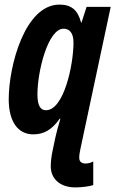

<svg xmlns="http://www.w3.org/2000/svg" viewBox="-20 -575 502 836"><path d="M308 241C339 241 370 236 386 231V128C378 133 363 137 353 137C338 137 325 131 325 112C325 100 327 89 330 74L462 -545H357L335 -477H333C319 -530 292 -555 239 -555C88 -555 18 -287 18 -143C18 -44 59 10 125 10C171 10 206 -10 240 -58H243C233 -26 225 6 221 24L208 86C204 106 201 129 201 150C201 200 238 241 308 241ZM180 -95C155 -95 143 -117 143 -165C143 -262 188 -450 257 -450C285 -450 300 -428 300 -390C300 -292 258 -95 180 -95Z"/></svg>

Font: Noto Sans ExtraCondensed
Style: Bold Italic
Weight: 700
Width: 2
Italic angle: -12°
Designer: Monotype Design Team
Foundry: Monotype Imaging Inc.
Version: Version 2.013